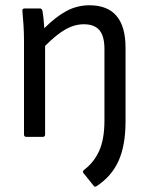

<svg xmlns="http://www.w3.org/2000/svg" viewBox="-20 -519 568 728"><path d="M346 187Q339 192 334 184L297 138Q291 131 299 125Q337 96 356.5 52Q376 8 376 -62V-333Q376 -382 357 -404.5Q338 -427 298 -427Q263 -427 229 -408Q195 -389 151 -345V-9Q151 0 142 0H80Q71 0 71 -9V-366Q71 -394 69 -425.5Q67 -457 65 -476Q63 -487 74 -487H131Q139 -487 141 -478Q143 -467 145 -449Q147 -431 148 -412Q192 -456 232.5 -477.5Q273 -499 319 -499Q456 -499 456 -338V-58Q456 32 429.5 91Q403 150 346 187Z"/></svg>

Font: Sofia Sans Semi Condensed
Style: Regular
Weight: 400
Designer: Botio Nikoltchev, Ani Petrova
Foundry: lettersoup
Version: Version 4.100; ttfautohint (v1.8.4.7-5d5b)